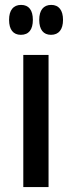

<svg xmlns="http://www.w3.org/2000/svg" viewBox="-20 -763 293 783"><path d="M65 -621C98 -621 114 -643 114 -682C114 -721 98 -743 66 -743C34 -743 17 -721 17 -682C17 -642 34 -621 65 -621ZM188 -621C220 -621 237 -643 237 -682C237 -721 220 -743 189 -743C157 -743 140 -721 140 -682C140 -642 157 -621 188 -621ZM75 0H178V-539H75Z"/></svg>

Font: Noto Sans SemiCondensed Medium
Style: Regular
Weight: 500
Width: 4
Designer: Monotype Design Team
Foundry: Monotype Imaging Inc.
Version: Version 2.013